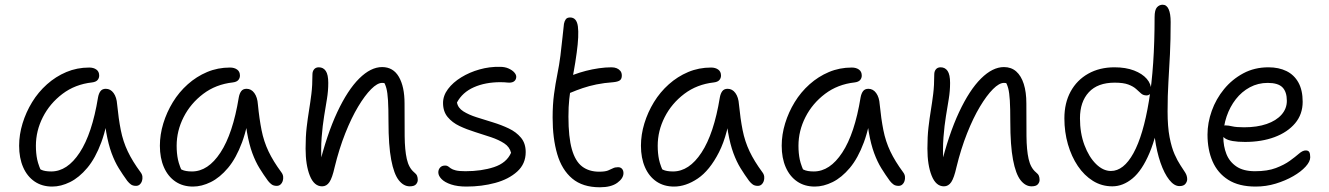

<svg xmlns="http://www.w3.org/2000/svg" viewBox="-20 -780 5627 813"><path d="M201 10Q158 10 126.5 -11.5Q95 -33 78 -72Q61 -111 61 -163Q61 -210 75.5 -257.5Q90 -305 116 -347.5Q142 -390 179 -423Q216 -456 261 -475Q306 -494 358 -494Q376 -494 388 -485.5Q400 -477 400 -460Q400 -449 393 -441Q386 -433 370 -431Q298 -423 244.5 -382.5Q191 -342 161.5 -284Q132 -226 132 -163Q132 -131 137.5 -104.5Q143 -78 163 -36L117 -93Q139 -69 154 -61.5Q169 -54 197 -54Q265 -54 317.5 -134Q370 -214 395 -367Q398 -384 405.5 -394Q413 -404 428 -404Q448 -404 461 -386Q474 -368 476 -338Q482 -277 491.5 -229Q501 -181 521 -139Q541 -97 575 -51Q582 -42 583 -32Q584 -22 581 -13Q578 -4 571.5 1.5Q565 7 556 7Q543 7 535 1.5Q527 -4 519 -14Q500 -40 483 -67.5Q466 -95 452.5 -131.5Q439 -168 430 -219Q421 -270 419 -342L445 -341Q434 -245 409 -177.5Q384 -110 349.5 -69Q315 -28 276.5 -9Q238 10 201 10Z M797 10Q754 10 722.5 -11.5Q691 -33 674 -72Q657 -111 657 -163Q657 -210 671.5 -257.5Q686 -305 712 -347.5Q738 -390 775 -423Q812 -456 857 -475Q902 -494 954 -494Q972 -494 984 -485.5Q996 -477 996 -460Q996 -449 989 -441Q982 -433 966 -431Q894 -423 840.5 -382.5Q787 -342 757.5 -284Q728 -226 728 -163Q728 -131 733.5 -104.5Q739 -78 759 -36L713 -93Q735 -69 750 -61.5Q765 -54 793 -54Q861 -54 913.5 -134Q966 -214 991 -367Q994 -384 1001.5 -394Q1009 -404 1024 -404Q1044 -404 1057 -386Q1070 -368 1072 -338Q1078 -277 1087.5 -229Q1097 -181 1117 -139Q1137 -97 1171 -51Q1178 -42 1179 -32Q1180 -22 1177 -13Q1174 -4 1167.5 1.5Q1161 7 1152 7Q1139 7 1131 1.5Q1123 -4 1115 -14Q1096 -40 1079 -67.5Q1062 -95 1048.5 -131.5Q1035 -168 1026 -219Q1017 -270 1015 -342L1041 -341Q1030 -245 1005 -177.5Q980 -110 945.5 -69Q911 -28 872.5 -9Q834 10 797 10Z M1715 9Q1689 9 1668.5 -17Q1648 -43 1636.5 -103.5Q1625 -164 1625 -265Q1625 -321 1623 -354.5Q1621 -388 1616 -406.5Q1611 -425 1603 -436Q1595 -447 1582 -459Q1601 -461 1614 -454.5Q1627 -448 1634 -433.5Q1641 -419 1642 -396Q1630 -416 1621 -422.5Q1612 -429 1598 -429Q1578 -429 1551.5 -402.5Q1525 -376 1496.5 -328.5Q1468 -281 1442 -215.5Q1416 -150 1397 -72Q1387 -27 1375 -9Q1363 9 1344 9Q1310 9 1292 -36Q1274 -81 1274 -151Q1274 -202 1278.5 -240.5Q1283 -279 1288.5 -312.5Q1294 -346 1298.5 -382Q1303 -418 1303 -465Q1303 -478 1310 -486.5Q1317 -495 1330 -495Q1349 -495 1359.5 -479.5Q1370 -464 1370 -429Q1370 -395 1364.5 -361.5Q1359 -328 1352.5 -288.5Q1346 -249 1342 -198.5Q1338 -148 1342 -81L1330 -73Q1364 -211 1408 -305Q1452 -399 1501 -447.5Q1550 -496 1598 -496Q1645 -496 1669 -454.5Q1693 -413 1693 -342Q1693 -262 1693.5 -203.5Q1694 -145 1702.5 -107Q1711 -69 1734 -50Q1743 -43 1746 -35.5Q1749 -28 1749 -18Q1749 -8 1741.5 0.5Q1734 9 1715 9Z M1955 10Q1917 10 1890 1Q1863 -8 1849.5 -22Q1836 -36 1836 -50Q1836 -62 1843.5 -70.5Q1851 -79 1865 -79Q1873 -79 1877.5 -75.5Q1882 -72 1889 -67Q1896 -62 1910 -58.5Q1924 -55 1951 -55Q2019 -55 2072 -72.5Q2125 -90 2144 -133Q2138 -158 2115 -173Q2092 -188 2059.5 -199Q2027 -210 1991.5 -221Q1956 -232 1925.5 -246.5Q1895 -261 1875.5 -284.5Q1856 -308 1856 -344Q1856 -375 1877 -403Q1898 -431 1933 -452.5Q1968 -474 2010.5 -486Q2053 -498 2097 -497Q2118 -497 2133.5 -490Q2149 -483 2157.5 -473.5Q2166 -464 2166 -455Q2166 -444 2158.5 -437Q2151 -430 2136 -430Q2133 -430 2128 -430.5Q2123 -431 2116 -431.5Q2109 -432 2099 -432Q2035 -432 1986.5 -410.5Q1938 -389 1915 -346Q1919 -323 1942 -308.5Q1965 -294 1998 -283.5Q2031 -273 2067 -262Q2103 -251 2134.5 -236Q2166 -221 2186 -197Q2206 -173 2206 -136Q2206 -86 2170 -53.5Q2134 -21 2077 -5.5Q2020 10 1955 10Z M2520 13Q2447 13 2403 -24Q2359 -61 2339.5 -127.5Q2320 -194 2320 -282Q2320 -337 2326 -381.5Q2332 -426 2340 -465.5Q2348 -505 2353 -544Q2359 -593 2362 -623.5Q2365 -654 2368 -679Q2370 -690 2375.5 -698Q2381 -706 2394 -706Q2422 -706 2427 -668Q2432 -630 2422 -557Q2416 -513 2410 -481Q2404 -449 2399 -420.5Q2394 -392 2390.5 -360.5Q2387 -329 2387 -286Q2387 -199 2401.5 -148Q2416 -97 2445 -75Q2474 -53 2517 -53Q2542 -53 2554.5 -58Q2567 -63 2575.5 -67.5Q2584 -72 2597 -72Q2608 -72 2614 -65Q2620 -58 2620 -47Q2620 -25 2594 -6Q2568 13 2520 13ZM2395 -387Q2373 -377 2361.5 -384Q2350 -391 2350 -405Q2350 -423 2360.5 -436.5Q2371 -450 2410 -464Q2434 -473 2461 -480Q2488 -487 2516 -491Q2544 -495 2569 -495Q2582 -495 2591.5 -491Q2601 -487 2607 -479.5Q2613 -472 2613 -460Q2613 -446 2605 -440Q2597 -434 2578 -432Q2537 -429 2505.5 -422.5Q2474 -416 2447.5 -407Q2421 -398 2395 -387Z M2834 10Q2791 10 2759.5 -11.5Q2728 -33 2711 -72Q2694 -111 2694 -163Q2694 -210 2708.5 -257.5Q2723 -305 2749 -347.5Q2775 -390 2812 -423Q2849 -456 2894 -475Q2939 -494 2991 -494Q3009 -494 3021 -485.5Q3033 -477 3033 -460Q3033 -449 3026 -441Q3019 -433 3003 -431Q2931 -423 2877.5 -382.5Q2824 -342 2794.5 -284Q2765 -226 2765 -163Q2765 -131 2770.5 -104.5Q2776 -78 2796 -36L2750 -93Q2772 -69 2787 -61.5Q2802 -54 2830 -54Q2898 -54 2950.5 -134Q3003 -214 3028 -367Q3031 -384 3038.5 -394Q3046 -404 3061 -404Q3081 -404 3094 -386Q3107 -368 3109 -338Q3115 -277 3124.5 -229Q3134 -181 3154 -139Q3174 -97 3208 -51Q3215 -42 3216 -32Q3217 -22 3214 -13Q3211 -4 3204.5 1.5Q3198 7 3189 7Q3176 7 3168 1.5Q3160 -4 3152 -14Q3133 -40 3116 -67.5Q3099 -95 3085.5 -131.5Q3072 -168 3063 -219Q3054 -270 3052 -342L3078 -341Q3064 -213 3024.5 -135.5Q2985 -58 2934.5 -24Q2884 10 2834 10Z M3430 10Q3387 10 3355.5 -11.5Q3324 -33 3307 -72Q3290 -111 3290 -163Q3290 -210 3304.5 -257.5Q3319 -305 3345 -347.5Q3371 -390 3408 -423Q3445 -456 3490 -475Q3535 -494 3587 -494Q3605 -494 3617 -485.5Q3629 -477 3629 -460Q3629 -449 3622 -441Q3615 -433 3599 -431Q3527 -423 3473.5 -382.5Q3420 -342 3390.5 -284Q3361 -226 3361 -163Q3361 -131 3366.5 -104.5Q3372 -78 3392 -36L3346 -93Q3368 -69 3383 -61.5Q3398 -54 3426 -54Q3494 -54 3546.5 -134Q3599 -214 3624 -367Q3627 -384 3634.5 -394Q3642 -404 3657 -404Q3677 -404 3690 -386Q3703 -368 3705 -338Q3711 -277 3720.5 -229Q3730 -181 3750 -139Q3770 -97 3804 -51Q3811 -42 3812 -32Q3813 -22 3810 -13Q3807 -4 3800.5 1.5Q3794 7 3785 7Q3772 7 3764 1.5Q3756 -4 3748 -14Q3729 -40 3712 -67.5Q3695 -95 3681.5 -131.5Q3668 -168 3659 -219Q3650 -270 3648 -342L3674 -341Q3663 -245 3638 -177.5Q3613 -110 3578.5 -69Q3544 -28 3505.5 -9Q3467 10 3430 10Z M4348 9Q4322 9 4301.5 -17Q4281 -43 4269.5 -103.5Q4258 -164 4258 -265Q4258 -321 4256 -354.5Q4254 -388 4249 -406.5Q4244 -425 4236 -436Q4228 -447 4215 -459Q4234 -461 4247 -454.5Q4260 -448 4267 -433.5Q4274 -419 4275 -396Q4263 -416 4254 -422.5Q4245 -429 4231 -429Q4211 -429 4184.5 -402.5Q4158 -376 4129.5 -328.5Q4101 -281 4075 -215.5Q4049 -150 4030 -72Q4020 -27 4008 -9Q3996 9 3977 9Q3943 9 3925 -36Q3907 -81 3907 -151Q3907 -202 3911.5 -240.5Q3916 -279 3921.5 -312.5Q3927 -346 3931.5 -382Q3936 -418 3936 -465Q3936 -478 3943 -486.5Q3950 -495 3963 -495Q3982 -495 3992.5 -479.5Q4003 -464 4003 -429Q4003 -395 3997.5 -361.5Q3992 -328 3985.5 -288.5Q3979 -249 3975 -198.5Q3971 -148 3975 -81L3963 -73Q3997 -211 4041 -305Q4085 -399 4134 -447.5Q4183 -496 4231 -496Q4262 -496 4283 -477.5Q4304 -459 4315 -424.5Q4326 -390 4326 -342Q4326 -262 4326.5 -203.5Q4327 -145 4335.5 -107Q4344 -69 4367 -50Q4376 -43 4379 -35.5Q4382 -28 4382 -18Q4382 -8 4374.5 0.5Q4367 9 4348 9Z M4690 9Q4645 9 4608 -14Q4571 -37 4544 -77Q4517 -117 4502 -169Q4487 -221 4487 -279Q4487 -344 4513.5 -392.5Q4540 -441 4588 -468Q4636 -495 4699 -495Q4747 -495 4782 -481.5Q4817 -468 4836 -446Q4855 -424 4855 -396Q4855 -387 4849 -381.5Q4843 -376 4835 -376Q4821 -376 4812 -384Q4803 -392 4791 -403Q4779 -414 4758 -422Q4737 -430 4700 -430Q4628 -430 4590.5 -389.5Q4553 -349 4553 -279Q4553 -216 4572 -165.5Q4591 -115 4621 -85.5Q4651 -56 4684 -56Q4738 -56 4779.5 -131.5Q4821 -207 4845 -352.5Q4869 -498 4869 -707Q4869 -738 4879 -749Q4889 -760 4903 -760Q4920 -760 4928.5 -741Q4937 -722 4937 -687Q4937 -610 4934 -550Q4931 -490 4927.5 -433Q4924 -376 4924 -308Q4924 -243 4932.5 -199Q4941 -155 4953.5 -127Q4966 -99 4978 -81Q4990 -63 4998.5 -49.5Q5007 -36 5007 -21Q5007 -11 4999.5 -1.5Q4992 8 4974 8Q4952 8 4931 -18.5Q4910 -45 4894 -91Q4878 -137 4870 -196Q4862 -255 4865 -319L4898 -328Q4879 -207 4847.5 -132.5Q4816 -58 4775.5 -24.5Q4735 9 4690 9Z M5297 10Q5226 10 5181 -18.5Q5136 -47 5114.5 -96.5Q5093 -146 5093 -210Q5093 -260 5111 -310.5Q5129 -361 5163 -402.5Q5197 -444 5244.5 -469.5Q5292 -495 5351 -495Q5395 -495 5427.5 -479Q5460 -463 5478 -430.5Q5496 -398 5496 -349Q5496 -296 5464 -258Q5432 -220 5377 -199.5Q5322 -179 5252 -179Q5190 -179 5167.5 -194Q5145 -209 5145 -227Q5145 -238 5150.5 -243.5Q5156 -249 5170 -249Q5181 -249 5198 -245Q5215 -241 5248 -241Q5303 -241 5343.5 -255Q5384 -269 5406.5 -294.5Q5429 -320 5429 -353Q5429 -391 5410.5 -410Q5392 -429 5348 -429Q5307 -429 5272.5 -410.5Q5238 -392 5213 -360Q5188 -328 5174 -287Q5160 -246 5160 -201Q5160 -161 5173 -128Q5186 -95 5215.5 -75Q5245 -55 5294 -55Q5347 -55 5382.5 -68.5Q5418 -82 5441.5 -99Q5465 -116 5480.5 -129.5Q5496 -143 5509 -143Q5520 -143 5524 -136Q5528 -129 5528 -114Q5528 -96 5508.5 -74.5Q5489 -53 5456 -34Q5423 -15 5382 -2.5Q5341 10 5297 10Z"/></svg>

Font: Shantell Sans Light
Style: Regular
Weight: 300
Designer: Stephen Nixon, Anya Danilova, Shantell Martin
Foundry: Arrow Type
Version: Version 1.011;[c5ecc13dd]